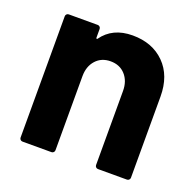

<svg xmlns="http://www.w3.org/2000/svg" viewBox="-98 -625 744 729"><g transform="rotate(20 273.5 -261.0)"><path d="M320 -522Q400 -522 449 -473Q498 -424 498 -340V-12Q498 -7 494.5 -3.5Q491 0 486 0H369Q364 0 360.5 -3.5Q357 -7 357 -12V-311Q357 -351 334.5 -376Q312 -401 275 -401Q238 -401 215.5 -376Q193 -351 193 -311V-12Q193 -7 189.5 -3.5Q186 0 181 0H64Q59 0 55.5 -3.5Q52 -7 52 -12V-502Q52 -507 55.5 -510.5Q59 -514 64 -514H181Q186 -514 189.5 -510.5Q193 -507 193 -502V-467Q193 -464 194.5 -463.5Q196 -463 196 -463Q197 -463 198 -464Q239 -522 320 -522Z"/></g></svg>

Font: LinhAnh
Style: Bold
Weight: 700
Designer: Jeremy Tribby
Foundry: Tribby Type
Version: Version 1.408